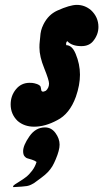

<svg xmlns="http://www.w3.org/2000/svg" viewBox="-20 -516 421 782"><path d="M163.1 2.9Q189.5 2.9 206.1 25.9Q222.7 48.8 222.7 73.2Q222.7 95.7 207 132.8Q200.2 149.4 192.9 161.6Q185.5 173.8 174.8 185.1Q164.1 196.3 149.4 207Q142.6 211.9 132.3 219.7Q122.1 227.5 118.2 230Q114.3 232.4 106.4 236.3Q98.6 240.2 89.8 241.7Q81.1 243.2 67.9 244.1Q54.7 245.1 34.2 246.1Q33.2 245.1 33.2 244.1Q33.2 240.2 41 234.9Q48.8 229.5 61 222.2Q73.2 214.8 85.9 205.1Q98.6 195.3 110.8 179.2Q123 163.1 128.9 143.6Q121.1 137.7 109.9 134.3Q98.6 130.9 91.8 128.9Q85 127 79.6 120.1Q74.2 113.3 74.2 99.6Q74.2 76.2 99.6 39.6Q125 2.9 163.1 2.9ZM250 -332Q273.4 -332 288.1 -296.9Q305.7 -254.9 305.7 -211.9Q305.7 -169.9 289.1 -122.1Q263.7 -51.8 212.9 -26.4Q164.1 0 119.1 0Q79.1 0 51.8 -23.4Q23.4 -50.8 23.4 -90.8Q23.4 -126 44.9 -152.3Q66.4 -178.7 100.6 -178.7Q113.3 -178.7 120.1 -176.8Q132.8 -173.8 138.7 -169.9Q144.5 -166 145.5 -162.6Q146.5 -159.2 147.5 -152.3Q148.4 -136.7 167 -146.5Q179.7 -158.2 179.7 -175.8Q179.7 -189.5 160.2 -237.8Q140.6 -286.1 140.6 -322.3Q140.6 -336.9 141.6 -343.8Q142.6 -347.7 143.6 -363.8Q144.5 -379.9 147.5 -391.6Q150.4 -403.3 157.2 -417Q176.8 -456.1 212.9 -472.7Q264.6 -496.1 293 -496.1Q325.2 -496.1 350.6 -474.6Q380.9 -446.3 380.9 -406.2Q380.9 -375 359.4 -348.6Q342.8 -328.1 311.5 -328.1Q272.5 -328.1 253.9 -348.6Q247.1 -341.8 250 -332Z"/></svg>

Font: Essays1743
Style: BoldItalic
Weight: 700
Italic angle: -10°
Designer: Based on the typeface in a 1743 English translation of the essays of Montaigne.  PostScript/TrueType font designed by Jo
Version: Version 002.100